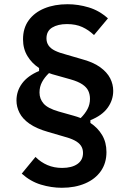

<svg xmlns="http://www.w3.org/2000/svg" viewBox="-20 -730 614 909"><path d="M484 -10Q484 42 457.5 80Q431 118 383 138.5Q335 159 273 159Q223 159 173.5 144Q124 129 83 92L148 13Q173 38 204.5 51.5Q236 65 274 65Q320 65 346.5 46.5Q373 28 373 -6Q373 -26 363 -40.5Q353 -55 332.5 -65.5Q312 -76 281 -84L209 -105Q153 -121 120 -144Q87 -167 72.5 -195.5Q58 -224 58 -254Q58 -299 84.5 -335Q111 -371 165 -394V-408Q131 -430 110 -464.5Q89 -499 89 -544Q89 -597 116 -634Q143 -671 190.5 -690.5Q238 -710 300 -710Q350 -710 400 -695Q450 -680 491 -643L425 -564Q400 -588 369.5 -602Q339 -616 297 -616Q254 -616 227 -599.5Q200 -583 200 -548Q200 -529 210 -514.5Q220 -500 240.5 -490Q261 -480 292 -472L364 -451Q421 -436 454 -412Q487 -388 501.5 -359.5Q516 -331 516 -300Q516 -256 489.5 -219.5Q463 -183 408 -161V-148Q443 -125 463.5 -90.5Q484 -56 484 -10ZM406 -262Q406 -283 398 -300Q390 -317 370 -330.5Q350 -344 315 -354L244 -374Q236 -376 228 -378.5Q220 -381 212 -384Q191 -364 179 -341.5Q167 -319 167 -292Q167 -262 186.5 -239.5Q206 -217 258 -202L329 -182Q337 -180 345.5 -177Q354 -174 362 -171Q383 -192 394.5 -214Q406 -236 406 -262Z"/></svg>

Font: IBM Plex Sans SemiBold
Style: Regular
Weight: 600
Designer: Mike Abbink, Paul van der Laan, Pieter van Rosmalen
Foundry: Bold Monday
Version: Version 3.201